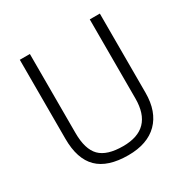

<svg xmlns="http://www.w3.org/2000/svg" viewBox="-161 -842 970 991"><g transform="rotate(-30 324.5 -346.5)"><path d="M326 7Q204 7 145 -51Q86 -109 86 -229V-700H146V-229Q146 -132 188 -89.5Q230 -47 326 -47Q503 -47 503 -229V-700H563V-229Q563 -172 547.5 -128.5Q532 -85 501.5 -54.5Q471 -24 427 -8.5Q383 7 326 7Z"/></g></svg>

Font: Pathway Extreme 8pt Thin
Style: Regular
Weight: 100
Designer: Eduardo Rodriguez Tunni
Foundry: Eduardo Rodriguez Tunni
Version: Version 1.000